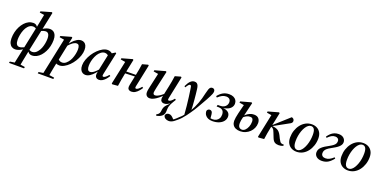

<svg xmlns="http://www.w3.org/2000/svg" viewBox="-13 -1756 6021 3024"><g transform="rotate(20 2997.5 -244.0)"><path d="M123 247 129 223 230 208H285L380 223L375 247ZM138 14Q107 14 81.5 -2Q56 -18 41.5 -50Q27 -82 27 -132Q27 -185 39 -235.5Q51 -286 73.5 -329.5Q96 -373 126 -406Q156 -439 192.5 -457.5Q229 -476 269 -476Q305 -476 326.5 -456Q348 -436 361 -406L365 -403L354 -392Q341 -405 323 -413.5Q305 -422 285 -422Q260 -422 238.5 -410.5Q217 -399 200 -379Q175 -351 158.5 -310Q142 -269 134 -225.5Q126 -182 126 -147Q126 -95 142 -69.5Q158 -44 189 -44Q206 -44 222.5 -49Q239 -54 257.5 -63Q276 -72 299 -84L304 -64L296 -59Q269 -36 242 -19.5Q215 -3 189 5.5Q163 14 138 14ZM199 247 261 -47 263 -56 338 -416 340 -425 390 -679 415 -647 307 -664 311 -685 485 -735 497 -725 433 -418 430 -410 353 -45 350 -28Q342 14 334.5 51.5Q327 89 320 123.5Q313 158 307.5 188.5Q302 219 298 247ZM421 14Q387 14 365.5 -6Q344 -26 330 -55L326 -60L337 -71Q351 -57 368.5 -48.5Q386 -40 405 -40Q431 -40 453.5 -53Q476 -66 493 -89Q517 -117 532.5 -157Q548 -197 555.5 -239Q563 -281 563 -315Q563 -368 546.5 -393Q530 -418 499 -418Q482 -418 465.5 -413.5Q449 -409 431 -400Q413 -391 392 -379L389 -403H395Q421 -428 448 -444Q475 -460 501 -468Q527 -476 551 -476Q583 -476 608 -460Q633 -444 647 -412Q661 -380 661 -330Q661 -277 649 -226.5Q637 -176 615 -132.5Q593 -89 563 -56Q533 -23 497 -4.5Q461 14 421 14Z M605 247 610 223 711 207H766L871 223L866 247ZM679 247 815 -403 836 -389 734 -406 738 -427 912 -476 925 -466 899 -342 897 -334 835 -35 830 -17Q819 38 809.5 85Q800 132 793 172.5Q786 213 780 247ZM877 14Q847 14 818.5 -1Q790 -16 770 -45L817 -96Q834 -75 855 -59.5Q876 -44 904 -44Q922 -44 938 -50Q954 -56 968.5 -67.5Q983 -79 996 -95Q1021 -123 1037.5 -162.5Q1054 -202 1063 -244.5Q1072 -287 1072 -321Q1072 -361 1061 -383.5Q1050 -406 1020 -406Q1003 -406 980.5 -395Q958 -384 931.5 -360Q905 -336 874 -297L865 -313H871Q898 -357 931 -394Q964 -431 1001 -453.5Q1038 -476 1075 -476Q1101 -476 1123 -463.5Q1145 -451 1158.5 -423.5Q1172 -396 1172 -351Q1172 -303 1154.5 -252.5Q1137 -202 1107.5 -154.5Q1078 -107 1039.5 -69Q1001 -31 959.5 -8.5Q918 14 877 14Z M1315 14Q1290 14 1268 1Q1246 -12 1232 -39.5Q1218 -67 1218 -111Q1218 -158 1236.5 -209Q1255 -260 1285.5 -307.5Q1316 -355 1355 -393Q1394 -431 1435.5 -453.5Q1477 -476 1517 -476Q1539 -476 1558.5 -468.5Q1578 -461 1594.5 -447Q1611 -433 1623 -413L1572 -374Q1557 -390 1536.5 -404.5Q1516 -419 1490 -419Q1473 -419 1456.5 -412.5Q1440 -406 1425 -394.5Q1410 -383 1396 -367Q1372 -338 1354.5 -299Q1337 -260 1328 -218.5Q1319 -177 1319 -142Q1319 -101 1331 -78.5Q1343 -56 1370 -56Q1388 -56 1409 -67Q1430 -78 1456.5 -102.5Q1483 -127 1515 -167L1521 -148H1518Q1490 -106 1457 -69Q1424 -32 1388.5 -9Q1353 14 1315 14ZM1542 14Q1515 14 1496.5 -3Q1478 -20 1478 -50Q1478 -58 1478.5 -65.5Q1479 -73 1481.5 -86Q1484 -99 1489 -120L1488 -123L1551 -423L1557 -426L1646 -481L1659 -471L1584 -117Q1581 -103 1579 -92.5Q1577 -82 1577 -72Q1577 -64 1582 -59.5Q1587 -55 1594 -55Q1609 -55 1630.5 -71.5Q1652 -88 1675 -117L1694 -104Q1677 -76 1654.5 -49Q1632 -22 1603.5 -4Q1575 14 1542 14Z M1767 8 1755 -2 1840 -403 1860 -389 1758 -406 1762 -427 1937 -476 1949 -466 1924 -345 1895 -205Q1885 -155 1876 -103.5Q1867 -52 1860 0ZM1830 -221V-256L2120 -260V-232ZM2085 14Q2058 14 2041 -1Q2024 -16 2024 -42Q2024 -56 2027.5 -74.5Q2031 -93 2036 -117L2067 -266Q2077 -314 2085 -358.5Q2093 -403 2099 -450L2194 -476L2206 -466L2134 -120Q2130 -104 2128 -93Q2126 -82 2126 -72Q2126 -64 2131 -59.5Q2136 -55 2143 -55Q2158 -55 2179 -71Q2200 -87 2225 -117L2244 -104Q2226 -76 2202.5 -48.5Q2179 -21 2150 -3.5Q2121 14 2085 14Z M2586 236 2580 215Q2602 205 2616 189.5Q2630 174 2634 148L2639 111Q2643 89 2651.5 71Q2660 53 2677.5 33Q2695 13 2723 -13L2715 -25L2771 -103L2792 -104Q2778 -80 2764.5 -58.5Q2751 -37 2740 -15Q2729 7 2722.5 29Q2716 51 2715 77L2713 122Q2711 170 2676.5 198.5Q2642 227 2586 236ZM2393 14Q2372 14 2356 5Q2340 -4 2331 -20.5Q2322 -37 2322 -61Q2322 -85 2327 -109.5Q2332 -134 2337 -158L2392 -405L2406 -390L2310 -406L2314 -427L2491 -476L2503 -466L2439 -179Q2436 -164 2433 -148Q2430 -132 2427.5 -118.5Q2425 -105 2425 -95Q2425 -77 2434 -68Q2443 -59 2457 -59Q2476 -59 2497 -68Q2518 -77 2545 -95.5Q2572 -114 2605 -143L2613 -117H2602Q2567 -79 2531 -50Q2495 -21 2460.5 -3.5Q2426 14 2393 14ZM2634 14Q2608 14 2591 -2Q2574 -18 2574 -46Q2574 -56 2576 -70Q2578 -84 2584 -111V-115L2616 -265Q2626 -312 2634 -357Q2642 -402 2648 -449L2743 -476L2755 -466L2683 -120Q2680 -104 2677.5 -93Q2675 -82 2675 -72Q2675 -64 2680 -59.5Q2685 -55 2692 -55Q2707 -55 2728 -71Q2749 -87 2773 -117L2792 -104Q2775 -76 2751.5 -48.5Q2728 -21 2698.5 -3.5Q2669 14 2634 14Z M2799 247Q2765 247 2740 231Q2715 215 2710 185Q2714 163 2730.5 152Q2747 141 2767 141Q2792 141 2811 154Q2830 167 2849 189L2869 209V217H2841V210Q2856 202 2872 190Q2888 178 2903 164Q2918 150 2931 137Q2973 103 3005 61Q3037 19 3069 -26Q3093 -66 3112 -106Q3131 -146 3146 -186.5Q3161 -227 3173 -270Q3185 -313 3195 -359Q3206 -405 3215 -431Q3224 -457 3237 -468Q3250 -479 3270 -479Q3290 -479 3301.5 -466.5Q3313 -454 3313 -434Q3313 -414 3304 -391Q3295 -368 3283 -345Q3267 -313 3248.5 -279.5Q3230 -246 3206 -205Q3193 -182 3179.5 -158.5Q3166 -135 3151 -109.5Q3136 -84 3119 -57Q3102 -30 3082 -2Q3062 28 3036.5 62Q3011 96 2981 129Q2951 162 2917 188Q2898 206 2878.5 219Q2859 232 2839.5 239.5Q2820 247 2799 247ZM2998 76Q2993 -1 2985 -74.5Q2977 -148 2968.5 -215Q2960 -282 2951 -339Q2948 -367 2944 -381Q2940 -395 2935 -399.5Q2930 -404 2924 -404Q2911 -404 2897 -388.5Q2883 -373 2863 -340L2846 -354Q2875 -417 2905.5 -446.5Q2936 -476 2972 -476Q2997 -476 3011.5 -465.5Q3026 -455 3035 -433.5Q3044 -412 3048 -377Q3053 -341 3057.5 -295.5Q3062 -250 3066.5 -201Q3071 -152 3073.5 -105Q3076 -58 3077 -17H3084Z M3443 14Q3402 14 3371 0Q3340 -14 3322 -40.5Q3304 -67 3303 -106Q3308 -123 3320.5 -132.5Q3333 -142 3349 -142Q3371 -142 3383 -127.5Q3395 -113 3398 -82L3405 -6L3362 -29Q3383 -21 3404 -18Q3425 -15 3440 -15Q3473 -15 3499.5 -29Q3526 -43 3541.5 -69Q3557 -95 3557 -134Q3557 -161 3548 -181.5Q3539 -202 3518.5 -214Q3498 -226 3461 -226H3431L3438 -255H3477Q3516 -255 3542.5 -269Q3569 -283 3582.5 -306Q3596 -329 3596 -354Q3596 -391 3575.5 -408.5Q3555 -426 3520 -426Q3484 -426 3451.5 -408.5Q3419 -391 3386 -360L3368 -377Q3405 -425 3450 -450.5Q3495 -476 3554 -476Q3596 -476 3626 -462Q3656 -448 3672 -423.5Q3688 -399 3688 -366Q3688 -332 3667.5 -303.5Q3647 -275 3605.5 -257Q3564 -239 3501 -235L3497 -242Q3576 -240 3615.5 -213Q3655 -186 3655 -136Q3655 -94 3629 -60Q3603 -26 3555.5 -6Q3508 14 3443 14Z M3911 14Q3866 14 3834 -0.5Q3802 -15 3785 -43Q3768 -71 3768 -109Q3768 -133 3773.5 -167Q3779 -201 3788.5 -241Q3798 -281 3808.5 -322.5Q3819 -364 3829 -403L3851 -389L3748 -407L3752 -428L3927 -476L3939 -466L3885 -239L3887 -232Q3882 -216 3876.5 -194.5Q3871 -173 3867 -150.5Q3863 -128 3863 -107Q3863 -59 3881 -39Q3899 -19 3930 -19Q3958 -19 3982.5 -43Q4007 -67 4022.5 -106.5Q4038 -146 4038 -192Q4038 -223 4025 -239Q4012 -255 3986 -255Q3953 -255 3920.5 -238Q3888 -221 3862 -191L3847 -207H3854Q3876 -235 3903 -257.5Q3930 -280 3962 -294Q3994 -308 4030 -308Q4084 -308 4109.5 -278Q4135 -248 4135 -203Q4135 -159 4117.5 -119.5Q4100 -80 4069.5 -50.5Q4039 -21 3998.5 -3.5Q3958 14 3911 14Z M4217 8 4206 -2 4290 -403 4311 -389 4209 -406 4212 -427 4387 -476 4400 -466 4375 -345 4345 -205Q4334 -155 4325.5 -103.5Q4317 -52 4310 0ZM4629 -2Q4613 5 4595 9Q4577 13 4555 13Q4517 13 4489.5 -3Q4462 -19 4442 -71L4413 -144Q4404 -168 4396 -182.5Q4388 -197 4377.5 -205.5Q4367 -214 4351 -219L4332 -225V-237H4339L4347 -244L4601 -472Q4619 -470 4632.5 -456.5Q4646 -443 4646 -423Q4646 -407 4638.5 -396Q4631 -385 4616 -376.5Q4601 -368 4577 -355L4352 -231L4354 -238L4386 -234Q4417 -229 4440.5 -218.5Q4464 -208 4482 -188.5Q4500 -169 4515 -140L4540 -89Q4557 -58 4568 -43Q4579 -28 4602 -25L4633 -22Z M4854 14Q4809 14 4770 -5.5Q4731 -25 4708 -65Q4685 -105 4685 -165Q4685 -226 4703.5 -281.5Q4722 -337 4756 -381Q4790 -425 4837 -450.5Q4884 -476 4941 -476Q4987 -476 5025 -456.5Q5063 -437 5086 -397.5Q5109 -358 5109 -298Q5109 -237 5090.5 -181Q5072 -125 5038.5 -81Q5005 -37 4958 -11.5Q4911 14 4854 14ZM4858 -17Q4883 -17 4905.5 -34Q4928 -51 4946.5 -81Q4965 -111 4979 -150Q4993 -189 5000.5 -233.5Q5008 -278 5008 -323Q5008 -388 4990 -417Q4972 -446 4937 -446Q4912 -446 4889.5 -429Q4867 -412 4848 -382Q4829 -352 4815 -313Q4801 -274 4793.5 -230Q4786 -186 4786 -140Q4786 -75 4805 -46Q4824 -17 4858 -17Z M5277 13Q5222 13 5188.5 -14.5Q5155 -42 5155 -86Q5155 -113 5165.5 -134.5Q5176 -156 5196.5 -175Q5217 -194 5246.5 -213Q5276 -232 5315 -252Q5353 -273 5374.5 -290.5Q5396 -308 5404.5 -325.5Q5413 -343 5413 -364Q5413 -391 5396 -406Q5379 -421 5351 -421Q5316 -421 5287.5 -404Q5259 -387 5227 -354L5211 -369Q5233 -401 5258.5 -425Q5284 -449 5316.5 -462.5Q5349 -476 5389 -476Q5443 -476 5473.5 -448Q5504 -420 5504 -380Q5504 -356 5492.5 -336Q5481 -316 5460.5 -298Q5440 -280 5411 -262.5Q5382 -245 5346 -225Q5309 -205 5287.5 -186.5Q5266 -168 5257 -149Q5248 -130 5248 -109Q5248 -77 5267.5 -61Q5287 -45 5318 -45Q5354 -45 5386 -61.5Q5418 -78 5452 -110L5467 -94Q5427 -42 5383 -14.5Q5339 13 5277 13Z M5715 14Q5670 14 5631 -5.5Q5592 -25 5569 -65Q5546 -105 5546 -165Q5546 -226 5564.5 -281.5Q5583 -337 5617 -381Q5651 -425 5698 -450.5Q5745 -476 5802 -476Q5848 -476 5886 -456.5Q5924 -437 5947 -397.5Q5970 -358 5970 -298Q5970 -237 5951.5 -181Q5933 -125 5899.5 -81Q5866 -37 5819 -11.5Q5772 14 5715 14ZM5719 -17Q5744 -17 5766.5 -34Q5789 -51 5807.5 -81Q5826 -111 5840 -150Q5854 -189 5861.5 -233.5Q5869 -278 5869 -323Q5869 -388 5851 -417Q5833 -446 5798 -446Q5773 -446 5750.5 -429Q5728 -412 5709 -382Q5690 -352 5676 -313Q5662 -274 5654.5 -230Q5647 -186 5647 -140Q5647 -75 5666 -46Q5685 -17 5719 -17Z"/></g></svg>

Font: Source Serif 4 48pt SemiBold
Style: Italic
Weight: 600
Italic angle: -12°
Designer: Frank Grießhammer
Foundry: Adobe Systems Incorporated
Version: Version 4.004;hotconv 1.0.116;makeotfexe 2.5.65601